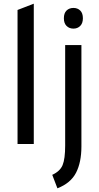

<svg xmlns="http://www.w3.org/2000/svg" viewBox="-20 -780 536 1040"><path d="M163 0H75V-726L163 -760ZM326 -681Q326 -709 340.5 -723Q355 -737 378 -737Q400 -737 414.5 -723Q429 -709 429 -681Q429 -654 414.5 -639.5Q400 -625 378 -625Q355 -625 340.5 -639.5Q326 -654 326 -681ZM291 240 263 167Q305 148 319 114.5Q333 81 333 8V-536H421V13Q421 99 392 155.5Q363 212 291 240Z"/></svg>

Font: Advent Sans Logo
Style: Regular
Weight: 400
Designer: Types & Symbols
Foundry: Types & Symbols
Version: Version 1.002